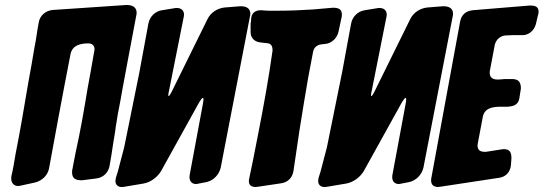

<svg xmlns="http://www.w3.org/2000/svg" viewBox="-20 -755 2180 770"><path d="M526 -690C527 -695 528 -699 528 -703C528 -728 509 -735 487 -735L191 -715C162 -712 139 -692 135 -663C128 -628 125 -595 118 -563C110 -516 102 -468 93 -421C77 -325 61 -231 42 -135C37 -107 33 -78 26 -50C25 -46 25 -42 25 -39C25 -20 37 -9 53 -9C56 -9 60 -10 65 -11L120 -23C149 -30 172 -52 177 -81C193 -169 228 -360 263 -539C271 -574 303 -581 334 -581C351 -581 359 -571 359 -558C359 -555 359 -553 358 -550C349 -497 339 -442 331 -399C317 -313 302 -227 283 -142C279 -123 276 -105 272 -85C272 -82 271 -79 270 -75C269 -71 269 -67 269 -64C269 -37 286 -32 309 -32L364 -39C395 -42 416 -64 420 -93C425 -120 429 -147 433 -174C436 -193 439 -211 442 -229L444 -245C447 -263 450 -281 453 -300C460 -333 466 -369 473 -408C478 -437 510 -604 526 -690Z M982 -687C983 -692 984 -696 984 -699C984 -724 965 -730 944 -730L881 -725C852 -722 825 -705 812 -678L669 -388C663 -376 659 -370 657 -370C657 -370 655 -369 655 -374C655 -378 656 -384 658 -392L716 -683C717 -688 718 -692 718 -696C718 -712 708 -723 689 -723C686 -723 683 -723 679 -722L630 -714C602 -710 580 -688 575 -660L539 -465L478 -164L452 -65L445 -43C444 -38 443 -33 443 -29C443 -16 451 -5 468 -5C471 -5 475 -5 479 -6L556 -19C584 -24 611 -44 626 -69L779 -345C786 -356 790 -362 793 -362C794 -362 796 -363 796 -356C796 -352 795 -347 794 -340L741 -55C740 -51 740 -47 740 -44C740 -27 751 -17 766 -17C769 -17 773 -18 778 -19L809 -25C837 -32 858 -54 865 -82Z M1108 -20C1135 -24 1153 -43 1157 -70L1181 -232C1194 -311 1203 -372 1216 -444L1235 -544C1238 -563 1249 -574 1268 -577C1275 -578 1280 -578 1285 -579H1286C1311 -582 1333 -603 1338 -630L1350 -686C1351 -689 1351 -692 1351 -697C1351 -720 1335 -724 1315 -724L1234 -717C1189 -714 1141 -712 1092 -712H1066C1057 -712 1049 -712 1040 -713L1027 -714C1002 -714 988 -702 987 -677C987 -672 987 -669 986 -667C985 -664 985 -660 985 -657V-627C985 -603 1000 -588 1023 -585L1049 -582C1069 -581 1073 -569 1073 -552C1058 -444 1038 -333 1015 -216C1008 -181 1001 -145 994 -109L980 -42C979 -37 978 -33 978 -29C978 -10 991 -5 1007 -5L1012 -6H1014Z M1795 -687C1796 -692 1797 -696 1797 -699C1797 -724 1778 -730 1757 -730L1694 -725C1665 -722 1638 -705 1625 -678L1482 -388C1476 -376 1472 -370 1470 -370C1470 -370 1468 -369 1468 -374C1468 -378 1469 -384 1471 -392L1529 -683C1530 -688 1531 -692 1531 -696C1531 -712 1521 -723 1502 -723C1499 -723 1496 -723 1492 -722L1443 -714C1415 -710 1393 -688 1388 -660L1352 -465L1291 -164L1265 -65L1258 -43C1257 -38 1256 -33 1256 -29C1256 -16 1264 -5 1281 -5C1284 -5 1288 -5 1292 -6L1369 -19C1397 -24 1424 -44 1439 -69L1592 -345C1599 -356 1603 -362 1606 -362C1607 -362 1609 -363 1609 -356C1609 -352 1608 -347 1607 -340L1554 -55C1553 -51 1553 -47 1553 -44C1553 -27 1564 -17 1579 -17C1582 -17 1586 -18 1591 -19L1622 -25C1650 -32 1671 -54 1678 -82Z M1982 -42C2009 -46 2026 -65 2029 -92L2031 -120C2031 -143 2026 -157 1999 -157L1994 -156H1992L1928 -146C1908 -146 1895 -150 1895 -173L1896 -177V-179L1916 -285C1923 -324 1959 -327 1991 -327H2014C2017 -327 2021 -327 2024 -328C2047 -330 2060 -341 2063 -362L2069 -400C2069 -424 2061 -438 2034 -438H2006C2002 -438 1998 -438 1995 -437L1976 -436C1957 -436 1944 -443 1944 -463C1944 -468 1944 -471 1945 -473L1964 -574C1969 -597 1988 -613 2011 -613L2034 -614H2077C2102 -615 2122 -633 2129 -658C2132 -670 2134 -681 2137 -692L2138 -695C2139 -700 2140 -704 2140 -708C2140 -729 2125 -733 2106 -733L1876 -714C1847 -711 1830 -695 1825 -667L1710 -42C1709 -39 1709 -36 1709 -31C1709 -14 1719 -5 1738 -5L1743 -6H1745Z"/></svg>

Font: Bangerz
Style: Bold
Weight: 700
Designer: vernon adams
Foundry: Vernon Adams
Version: Version 2.10;December 28, 2023;FontCreator 13.0.0.2683 64-bi